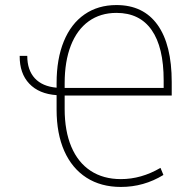

<svg xmlns="http://www.w3.org/2000/svg" viewBox="-20 -737 773 767"><path d="M206.1 -386.7V-405.3Q206.1 -501.5 234.9 -571.8Q263.7 -642.1 317.6 -679.4Q371.6 -716.8 445.3 -716.8Q552.7 -716.8 609.4 -637.7Q666 -558.6 666 -409.2V-355.5H238.3V-301.8Q238.3 -213.9 264.9 -150.9Q291.5 -87.9 342 -54.7Q392.6 -21.5 462.9 -21.5Q544.4 -21.5 621.1 -66.4L632.8 -38.1Q554.7 9.8 462.9 9.8Q383.3 9.8 325.4 -27.3Q267.6 -64.5 236.8 -133.8Q206.1 -203.1 206.1 -298.8V-356.9Q135.7 -361.8 96.9 -402.8Q58.1 -443.8 58.6 -513.7H88.9Q88.9 -457 119.1 -424.3Q149.4 -391.6 206.1 -386.7ZM633.8 -385.7V-416Q633.8 -548.3 585.9 -616.9Q538.1 -685.5 445.3 -685.5Q380.9 -685.5 334.2 -651.9Q287.6 -618.2 262.9 -554.9Q238.3 -491.7 238.3 -404.3V-385.7Z"/></svg>

Font: Pretendard JP Thin
Style: Regular
Weight: 100
Designer: Base glyphs from Inter by Rasmus Andersson; Hangeul glyphs from Noto Sans CJK(Source Han Sans) by Jang Soo-young and Kan
Foundry: Kil Hyung-jin
Version: Version 1.309